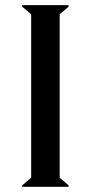

<svg xmlns="http://www.w3.org/2000/svg" viewBox="-20 -720 350 740"><path d="M64.9 -4.9 100.1 -35.2V-665L64.9 -694.8L65.9 -700.2H244.1L245.1 -694.8L210 -665V-35.2L245.1 -4.9L244.1 0H65.9Z"/></svg>

Font: Tiffany Gothic CC
Style: Regular
Weight: 400
Designer: indestructible type*
Foundry: Cowboy Collective
Version: Version 1.000